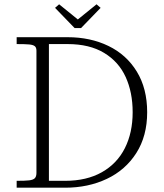

<svg xmlns="http://www.w3.org/2000/svg" viewBox="-20 -873 762 893"><path d="M149.5 -69V-637Q149.5 -652 141.8 -658.2Q134 -664.5 116.2 -666.2Q98.5 -668 57.5 -668V-700H294Q400.5 -700 484.5 -659.2Q568.5 -618.5 616.5 -539.8Q664.5 -461 664.5 -351Q664.5 -240.5 614 -161.2Q563.5 -82 476.8 -41Q390 0 283 0H57.5V-32Q97.5 -32 116 -34.2Q134.5 -36.5 142 -44.2Q149.5 -52 149.5 -69ZM597 -351Q597 -443.5 564.5 -514.8Q532 -586 464.2 -627Q396.5 -668 294.5 -668H207.5V-32H283Q383 -32 453.8 -72Q524.5 -112 560.8 -184Q597 -256 597 -351ZM327 -742.5 236 -836.5 255 -853 342 -782.5 429 -853 448 -836.5 357 -742.5Z"/></svg>

Font: Didactic
Style: Regular
Weight: 400
Designer: Tyler Finck
Foundry: Etcetera Type Co
Version: Version 3.007;FEAKit 1.0